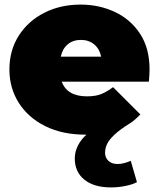

<svg xmlns="http://www.w3.org/2000/svg" viewBox="-20 -577 693 837"><path d="M464 240Q389 240 347.5 206Q306 172 306 114Q306 85 319.5 58Q333 31 357 10Q355 10 352 10Q252 10 177.5 -27Q103 -64 62 -128.5Q21 -193 21 -274Q21 -357 61.5 -421Q102 -485 172.5 -521Q243 -557 331 -557Q412 -557 480.5 -525Q549 -493 590.5 -430Q632 -367 632 -274Q632 -262 631 -247.5Q630 -233 629 -221H249Q273 -157 359 -157Q397 -157 421.5 -167Q446 -177 473 -197L592 -78Q582 -68 571.5 -58.5Q561 -49 549 -41Q502 -12 478 11Q454 34 446 52.5Q438 71 438 89Q438 110 452.5 124Q467 138 493 138Q508 138 523.5 133.5Q539 129 550 124L577 217Q559 227 527.5 233.5Q496 240 464 240ZM245 -330H421Q414 -364 390.5 -383.5Q367 -403 333 -403Q298 -403 275 -383.5Q252 -364 245 -330Z"/></svg>

Font: Montserrat Black
Style: Regular
Weight: 900
Designer: Julieta Ulanovsky
Foundry: Julieta Ulanovsky
Version: Version 9.000; ttfautohint (v1.8.4.7-5d5b)